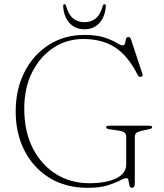

<svg xmlns="http://www.w3.org/2000/svg" viewBox="-20 -881 782 918"><path d="M624.5 -5Q624.5 17 611.5 17Q601.5 17 598.8 5.5Q596 -6 594.5 -17.5Q593 -29 585 -29Q573.5 -29 552 -17.5Q530.5 -6 493.8 5.5Q457 17 399.5 17Q293.5 17 216.2 -30.8Q139 -78.5 97 -161Q55 -243.5 55 -347.5Q55 -454 97.2 -536.8Q139.5 -619.5 213.8 -666.8Q288 -714 383.5 -714Q442.5 -714 479.8 -701.5Q517 -689 537 -676.5Q557 -664 565 -664Q575.5 -664 577.8 -674Q580 -684 582.2 -694Q584.5 -704 594.5 -704Q602.5 -704 606 -693.5L660.5 -529Q666 -513.5 651.5 -513.5Q643 -513.5 638 -523Q593.5 -612.5 531.5 -653.5Q469.5 -694.5 378 -694.5Q299.5 -694.5 235.8 -652.8Q172 -611 134 -536.2Q96 -461.5 96 -362Q96 -251.5 137.2 -171.5Q178.5 -91.5 248.8 -48.2Q319 -5 406 -5Q487.5 -5 535.5 -28.2Q583.5 -51.5 583.5 -95.5V-225.5Q583.5 -239.5 576 -246.5Q568.5 -253.5 547.5 -256.5L503.5 -263Q487.5 -265 487.5 -272.5Q487.5 -280 502 -280H693.5Q707.5 -280 707.5 -272.5Q707.5 -266 692 -263L661 -256.5Q640 -252 632.2 -245.8Q624.5 -239.5 624.5 -225.5ZM384 -775Q416.5 -775 438.5 -793.5Q460.5 -812 471.5 -853.5Q474 -861 479 -861Q486 -861 486 -852.5Q483.5 -803.5 456.2 -772.2Q429 -741 384 -741Q338.5 -741 311.2 -772.2Q284 -803.5 282 -852.5Q282 -861 288.5 -861Q293.5 -861 295.5 -853.5Q307 -812 329 -793.5Q351 -775 384 -775Z"/></svg>

Font: Fraunces 9pt S000 Thin
Style: Regular
Weight: 100
Version: Version 1.000; ttfautohint (v1.8.3)